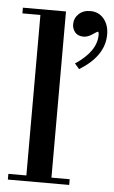

<svg xmlns="http://www.w3.org/2000/svg" viewBox="-54 -802 499 839"><g transform="rotate(5 195.0 -382.5)"><path d="M13 -729V-754H202V-25H282V0H13V-25H92V-729ZM390 -669Q390 -575 281 -508L261 -531Q353 -592 353 -664Q353 -678 348 -678Q346 -678 326 -664.5Q306 -651 288 -651Q263 -651 250.5 -666Q238 -681 238 -701Q238 -728 257.5 -746.5Q277 -765 308 -765Q345 -765 367.5 -738Q390 -711 390 -669Z"/></g></svg>

Font: Libre Bodoni
Style: Regular
Weight: 400
Designer: Pablo Impallari, Rodrigo Fuenzalida
Foundry: Pablo Impallari, Rodrigo Fuenzalida
Version: Version 1.001